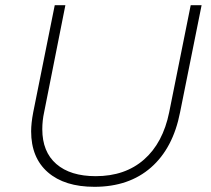

<svg xmlns="http://www.w3.org/2000/svg" viewBox="-20 -719 812 740"><path d="M674 -286Q647 -148 562 -73.5Q477 1 344 1Q229 1 164.5 -55Q100 -111 100 -213Q100 -244 108 -286L191 -699H232L150 -286Q143 -254 143 -221Q143 -134 197 -87Q251 -40 349 -40Q462 -40 535 -104Q608 -168 632 -286L715 -699H757Z"/></svg>

Font: TypoPRO Montserrat
Style: Italic
Weight: 275
Italic angle: -11.3°
Designer: Julieta Ulanovsky
Foundry: Julieta Ulanovsky
Version: Version 6.001